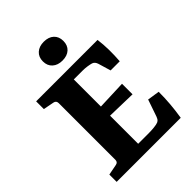

<svg xmlns="http://www.w3.org/2000/svg" viewBox="-219 -862 966 966"><g transform="rotate(-45 264.0 -379.0)"><path d="M407 -418 387 -485Q381 -504 366 -509Q356 -512 339.5 -514.5Q323 -517 305 -517H244V-324L400 -330V-255L244 -259V-59H321Q339 -59 358 -61Q377 -63 387 -67Q395 -71 398.5 -76Q402 -81 406 -91L437 -181L502 -171Q502 -127 498.5 -85.5Q495 -44 488 0H32V-52L89 -63Q106 -66 106 -83V-486Q106 -504 89 -507L32 -518V-573H469Q474 -535 474.5 -496.5Q475 -458 472 -418ZM344 -691Q344 -660 324.5 -642Q305 -624 271 -624Q238 -624 218 -642Q198 -660 198 -691Q198 -722 218 -740Q238 -758 271 -758Q305 -758 324.5 -740Q344 -722 344 -691Z"/></g></svg>

Font: Rasa
Style: Bold
Weight: 700
Designer: Anna Giedrys (Yrsa+Rasa design), David Brezina (Yrsa art-direction, Rasa art-direction, design)
Foundry: Rosetta Type Foundry
Version: Version 2.004